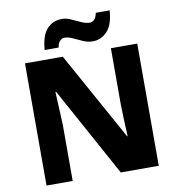

<svg xmlns="http://www.w3.org/2000/svg" viewBox="-98 -1018 1019 1105"><g transform="rotate(-10 412.0 -465.0)"><path d="M740 0H518L232 -522H228Q230 -479 232.5 -426.5Q235 -374 237 -329V0H84V-714H305L590 -199H593Q591 -241 589 -290.5Q587 -340 586 -384V-714H740ZM209 -770Q215 -854 249.5 -891.5Q284 -929 337 -929Q363 -929 390 -916.5Q417 -904 443.5 -892Q470 -880 494 -880Q506 -880 518 -890.5Q530 -901 536 -930H617Q611 -846 575.5 -808.5Q540 -771 491 -771Q463 -771 435.5 -783Q408 -795 382 -807.5Q356 -820 332 -820Q320 -820 308 -809.5Q296 -799 290 -770Z"/></g></svg>

Font: Noto Sans Thaana ExtraBold
Style: Regular
Weight: 800
Designer: David Williams
Foundry: Google Inc.
Version: Version 3.001; ttfautohint (v1.8.4.7-5d5b)